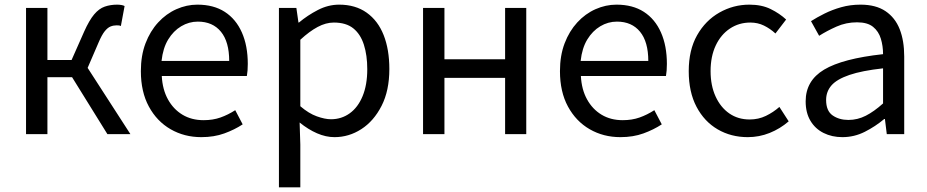

<svg xmlns="http://www.w3.org/2000/svg" viewBox="-20 -577 3990 826"><path d="M92 0V-543H184V-319H288L342 -441Q364 -490 385 -515Q406 -540 430.5 -548.5Q455 -557 484 -557Q493 -557 502 -555.5Q511 -554 516 -551L500 -465Q496 -467 492 -467.5Q488 -468 482 -468Q468 -468 455.5 -463Q443 -458 430.5 -442.5Q418 -427 404 -394L357 -285L541 0H442L290 -245H184V0Z M846 13Q773 13 714 -21Q655 -55 620.5 -118.5Q586 -182 586 -271Q586 -338 606 -390.5Q626 -443 660.5 -480.5Q695 -518 739 -537.5Q783 -557 829 -557Q899 -557 947 -526Q995 -495 1020.5 -437.5Q1046 -380 1046 -302Q1046 -287 1045 -274Q1044 -261 1042 -250H676Q679 -192 702.5 -149.5Q726 -107 765 -83.5Q804 -60 856 -60Q896 -60 928.5 -71.5Q961 -83 992 -103L1024 -42Q989 -19 945 -3Q901 13 846 13ZM675 -315H966Q966 -397 930.5 -440.5Q895 -484 831 -484Q793 -484 759.5 -464Q726 -444 703.5 -407Q681 -370 675 -315Z M1180 229V-543H1255L1264 -480H1266Q1303 -511 1347.5 -534Q1392 -557 1439 -557Q1509 -557 1557.5 -522.5Q1606 -488 1630.5 -426Q1655 -364 1655 -280Q1655 -187 1621.5 -121.5Q1588 -56 1534.5 -21.5Q1481 13 1419 13Q1382 13 1344 -3.5Q1306 -20 1269 -50L1272 45V229ZM1404 -64Q1449 -64 1484.5 -89.5Q1520 -115 1540 -163.5Q1560 -212 1560 -279Q1560 -339 1545.5 -384.5Q1531 -430 1500 -455Q1469 -480 1416 -480Q1382 -480 1346.5 -461Q1311 -442 1272 -406V-120Q1308 -89 1343 -76.5Q1378 -64 1404 -64Z M1800 0V-543H1892V-322H2153V-543H2244V0H2153V-242H1892V0Z M2649 13Q2576 13 2517 -21Q2458 -55 2423.5 -118.5Q2389 -182 2389 -271Q2389 -338 2409 -390.5Q2429 -443 2463.5 -480.5Q2498 -518 2542 -537.5Q2586 -557 2632 -557Q2702 -557 2750 -526Q2798 -495 2823.5 -437.5Q2849 -380 2849 -302Q2849 -287 2848 -274Q2847 -261 2845 -250H2479Q2482 -192 2505.5 -149.5Q2529 -107 2568 -83.5Q2607 -60 2659 -60Q2699 -60 2731.5 -71.5Q2764 -83 2795 -103L2827 -42Q2792 -19 2748 -3Q2704 13 2649 13ZM2478 -315H2769Q2769 -397 2733.5 -440.5Q2698 -484 2634 -484Q2596 -484 2562.5 -464Q2529 -444 2506.5 -407Q2484 -370 2478 -315Z M3197 13Q3125 13 3067.5 -20.5Q3010 -54 2976.5 -117.5Q2943 -181 2943 -271Q2943 -362 2979 -425.5Q3015 -489 3075 -523Q3135 -557 3204 -557Q3257 -557 3295.5 -538Q3334 -519 3362 -493L3316 -433Q3293 -454 3266.5 -467Q3240 -480 3208 -480Q3159 -480 3120 -454Q3081 -428 3059 -381Q3037 -334 3037 -271Q3037 -209 3058.5 -162Q3080 -115 3117.5 -89Q3155 -63 3205 -63Q3243 -63 3275 -78.5Q3307 -94 3333 -117L3373 -55Q3336 -23 3291 -5Q3246 13 3197 13Z M3604 13Q3559 13 3523 -5Q3487 -23 3466.5 -57.5Q3446 -92 3446 -141Q3446 -230 3525.5 -277.5Q3605 -325 3779 -344Q3779 -379 3769.5 -410.5Q3760 -442 3736 -461.5Q3712 -481 3667 -481Q3620 -481 3578.5 -462.5Q3537 -444 3504 -423L3469 -486Q3494 -502 3527 -518.5Q3560 -535 3599 -546Q3638 -557 3682 -557Q3748 -557 3789.5 -529Q3831 -501 3850.5 -451.5Q3870 -402 3870 -334V0H3795L3787 -65H3784Q3746 -33 3700.5 -10Q3655 13 3604 13ZM3630 -61Q3669 -61 3704.5 -79Q3740 -97 3779 -132V-283Q3688 -273 3634 -254.5Q3580 -236 3557 -209.5Q3534 -183 3534 -147Q3534 -100 3562 -80.5Q3590 -61 3630 -61Z"/></svg>

Font: Noto Sans HK
Style: Regular
Weight: 400
Designer: Ryoko NISHIZUKA 西塚涼子 (kana, bopomofo & ideographs); Paul D. Hunt (Latin, Greek & Cyrillic); Sandoll Communications 산돌커뮤니
Foundry: Adobe
Version: Version 2.004-H2;hotconv 1.0.118;makeotfexe 2.5.65603